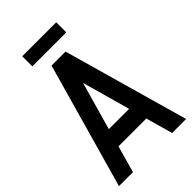

<svg xmlns="http://www.w3.org/2000/svg" viewBox="-239 -869 948 948"><g transform="rotate(-45 234.5 -395.5)"><path d="M163.6 -234.4H305.2L234.9 -485.8ZM283.2 -656.2 468.8 0H371.1L331.5 -140.6H137.2L97.7 0H0L185.5 -656.2ZM353 -720.7H115.7V-791H353Z"/></g></svg>

Font: Lambda
Style: Regular
Weight: 400
Designer: GGBotNet
Version: 0.22